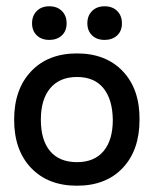

<svg xmlns="http://www.w3.org/2000/svg" viewBox="-20 -577 489 611"><path d="M137 -450Q112 -450 97 -464.5Q82 -479 82 -503Q82 -527 97 -542Q112 -557 137 -557Q162 -557 177 -542Q192 -527 192 -503Q192 -478 176.5 -464Q161 -450 137 -450ZM313 -450Q288 -450 273 -464.5Q258 -479 258 -503Q258 -527 273 -542Q288 -557 313 -557Q338 -557 353 -542Q368 -527 368 -503Q368 -478 352.5 -464Q337 -450 313 -450ZM424 -196Q424 -99 370.5 -42.5Q317 14 225 14Q133 14 79 -42.5Q25 -99 25 -196Q25 -293 79 -350Q133 -407 225 -407Q317 -407 371 -350Q425 -293 424 -196ZM225 -61Q280 -61 309.5 -96Q339 -131 339 -196Q338 -261 309 -296.5Q280 -332 225 -332Q170 -332 140 -296.5Q110 -261 110 -196Q110 -131 139.5 -96Q169 -61 225 -61Z"/></svg>

Font: MB Grotesk
Style: Regular
Weight: 400
Designer: Nawras Khrais
Foundry: Nawras Khrais
Version: Version 1.000;PS 001.000;hotconv 1.0.88;makeotf.lib2.5.64775